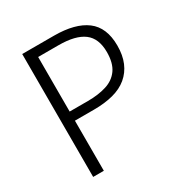

<svg xmlns="http://www.w3.org/2000/svg" viewBox="-167 -840 919 966"><g transform="rotate(-30 293.0 -357.0)"><path d="M281 -714Q404 -714 468.5 -665.5Q533 -617 533 -512Q533 -456 515.5 -414.5Q498 -373 464.5 -345Q431 -317 382 -304Q333 -291 270 -291H159V0H97V-714ZM277 -661H159V-344H265Q326 -344 372.5 -358.5Q419 -373 445 -409.5Q471 -446 471 -510Q471 -589 423.5 -625Q376 -661 277 -661Z"/></g></svg>

Font: Noto Sans Hebrew Thin Light
Style: Regular
Weight: 300
Version: Version 3.001